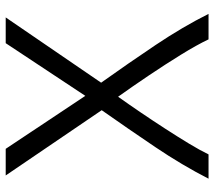

<svg xmlns="http://www.w3.org/2000/svg" viewBox="-58 -674 733 656"><g transform="rotate(-90 308.0 -346.5)"><path d="M25 0Q71 -90 133 -182Q195 -274 259 -365L36 -693H127L308 -421L488 -693H576L353 -367Q420 -273 482 -180.5Q544 -88 588 0H501Q482 -40 449 -93.5Q416 -147 378 -203.5Q340 -260 305 -309Q280 -274 251.5 -232Q223 -190 195.5 -147.5Q168 -105 145 -67Q122 -29 108 0Z"/></g></svg>

Font: Ubuntu Sans
Style: Regular
Weight: 400
Designer: Dalton Maag Ltd
Foundry: Dalton Maag Ltd
Version: Version 1.006; ttfautohint (v1.8.4.7-5d5b)